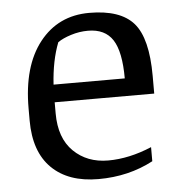

<svg xmlns="http://www.w3.org/2000/svg" viewBox="-45 -584 594 636"><g transform="rotate(-5 252.5 -265.5)"><path d="M373 -314Q373 -402.8 347.4 -442.4Q321.8 -481.9 265.1 -481.9Q236.3 -481.9 208.5 -473.1Q180.7 -464.4 164.1 -452.6Q141.1 -393.6 136.2 -314ZM46.9 -202.1V-242.7Q46.9 -382.8 108.9 -461.7Q170.9 -540.5 274.4 -540.5Q377.9 -540.5 421.9 -490Q465.8 -439.5 465.8 -314V-255.4H134.8V-218.3Q134.8 -136.2 179.9 -92Q225.1 -47.9 294.9 -47.9Q364.7 -47.9 439.9 -79.6V-32.7Q357.9 10.7 257.8 10.7Q157.7 10.7 102.3 -43.9Q46.9 -98.6 46.9 -202.1Z"/></g></svg>

Font: NoticiaText-Regular
Style: Regular
Weight: 400
Designer: JM Sole
Foundry: JM Sole
Version: Version 1.003